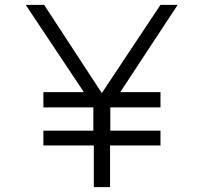

<svg xmlns="http://www.w3.org/2000/svg" viewBox="-20 -763 839 792"><path d="M713 -743 476 -383H642V-320H435V-224H642V-163H434V9H367V-163H159V-224H365V-320H159V-383H326L86 -743H162L400 -379L642 -743Z"/></svg>

Font: Milkman
Style: Regular
Weight: 300
Designer: Giulia Boggio / Martin Desinde
Version: Version 1.000